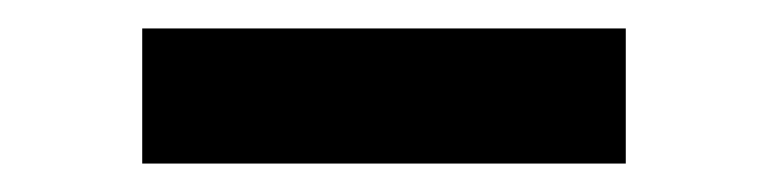

<svg xmlns="http://www.w3.org/2000/svg" viewBox="-20 -726 540 135"><path d="M80 -611V-706H420V-611Z"/></svg>

Font: Nunito Sans 10pt ExtraBold
Style: Regular
Weight: 800
Designer: Vernon Adams
Foundry: Vernon Adams
Version: Version 3.101;gftools[0.9.27]